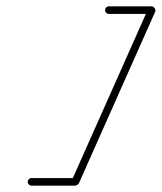

<svg xmlns="http://www.w3.org/2000/svg" viewBox="-20 -573 510 605"><path d="M323.1 -529C323.1 -529 323.1 -529 323.1 -529C368.1 -529 413.1 -529 458.1 -529C461.7 -529 459.7 -534.8 456.4 -539.9C453.1 -544.9 448.6 -549.2 447.1 -545.8C366.9 -365.5 286.7 -185.2 206.4 -4.9C205.9 -3.7 209.3 -5.5 212.5 -7.6C215.7 -9.6 218.7 -12 217.4 -12C171.4 -12 125.4 -12 79.4 -12C72.7 -12 67.4 -6.6 67.4 0C67.4 6.6 72.7 12 79.4 12C79.4 12 79.4 12 79.4 12C125.4 12 171.4 12 217.4 12C218.7 12 221.2 10.8 223.5 9.3C225.7 7.8 227.8 6.1 228.4 4.9C308.6 -175.4 388.8 -355.8 469 -536.1C470.5 -539.4 469.6 -543.6 467.4 -547C465.2 -550.4 461.7 -553 458.1 -553C413.1 -553 368.1 -553 323.1 -553C316.4 -553 311.1 -547.6 311.1 -541C311.1 -534.3 316.4 -529 323.1 -529Z"/></svg>

Font: FRB American Cursive Guidelines Light
Style: Italic
Weight: 300
Italic angle: -25°
Version: Version 2.0;Modular Font Editor K font №1